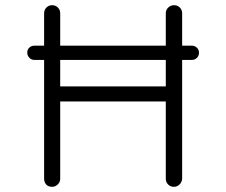

<svg xmlns="http://www.w3.org/2000/svg" viewBox="-20 -720 872 740"><path d="M113 -489Q101 -489 93 -497.5Q85 -506 85 -517Q85 -529 93 -536.5Q101 -544 113 -544H719Q731 -544 739 -536Q747 -528 747 -517Q747 -505 739 -497Q731 -489 719 -489ZM181 -700Q194 -700 203 -691Q212 -682 212 -669V-31Q212 -18 202.5 -9Q193 0 181 0Q166 0 158 -9Q150 -18 150 -31V-669Q150 -682 159 -691Q168 -700 181 -700ZM651 -700Q664 -700 673 -691Q682 -682 682 -669V-31Q681 -18 672 -9Q663 0 650 0Q637 0 628 -9Q619 -18 619 -31V-669Q619 -682 628.5 -691Q638 -700 651 -700ZM177 -387H652L651 -329H172Z"/></svg>

Font: Quicksand Light
Style: Regular
Weight: 400
Version: Version 3.004